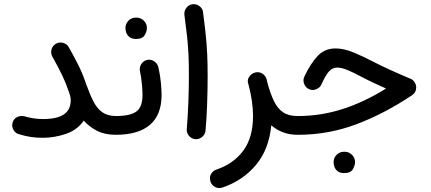

<svg xmlns="http://www.w3.org/2000/svg" viewBox="-20 -636 2112 940"><path d="M41.5 -35.6Q46.9 -54.2 63 -62.5Q79.1 -70.8 98.6 -66.9Q144 -53.2 190.4 -53.2Q260.3 -53.2 293.2 -76.2Q326.2 -99.1 326.2 -145Q326.2 -162.1 319.3 -179.7Q318.8 -181.2 318.4 -182.6Q317.4 -186 315.9 -189.9Q301.3 -232.9 282.7 -271Q264.2 -309.1 236.8 -357.9Q227.5 -374 231.9 -392.8Q236.3 -411.6 252.9 -421.4Q269 -431.2 287.8 -426.5Q306.6 -421.9 316.4 -405.3Q343.8 -356.9 364.3 -315.9Q384.8 -274.9 403.3 -220.2Q419.9 -173.8 437.3 -139.6Q454.6 -105.5 480.2 -86.9Q505.9 -68.4 546.9 -67.9H547.4Q566.4 -67.9 579.8 -54.4Q593.3 -41 593.3 -22Q593.3 -2.9 579.8 10.5Q566.4 23.9 547.4 23.9H546.9Q492.7 23.9 454.6 4.2Q416.5 -15.6 390.1 -45.4Q358.4 0.5 302.5 19.5Q246.6 38.6 190.4 38.6Q158.2 38.6 131.6 34.7Q105 30.8 72.8 21Q54.7 16.1 45.7 -0.7Q36.6 -17.6 41.5 -35.6Z M501.5 -22Q501.5 -41 514.9 -54.4Q528.3 -67.9 547.4 -67.9Q616.2 -67.9 647 -89.6Q677.7 -111.3 677.7 -171.4Q677.7 -191.9 674.6 -225.6Q671.4 -259.3 664.6 -291Q662.1 -309.6 673.6 -325Q685.1 -340.3 703.6 -343.3Q722.2 -345.7 737.3 -334.2Q752.4 -322.8 755.9 -304.2Q764.2 -268.1 767.6 -232.2Q771 -196.3 771 -170.9Q771 -73.7 714.1 -24.9Q657.2 23.9 547.4 23.9Q528.3 23.9 514.9 10.5Q501.5 -2.9 501.5 -22ZM594.2 -499.5Q594.2 -519 608.6 -534.4Q623 -549.8 646 -549.8Q662.1 -549.8 673.3 -543.2Q684.6 -536.6 690.9 -526.4Q699.2 -514.2 699.2 -499Q699.2 -482.9 688.5 -464.1Q677.7 -445.3 646 -445.3Q625 -445.3 613.8 -454.6Q602.5 -463.9 598.1 -476.1Q594.2 -486.3 594.2 -499.5Z M882.8 -563.5Q880.9 -582 892.3 -597.4Q903.8 -612.8 922.4 -615.2Q940.9 -617.7 956.5 -606Q972.2 -594.2 974.1 -575.7Q982.4 -513.2 987.3 -465.3Q992.2 -417.5 994.4 -370.6Q996.6 -323.7 996.6 -264.2Q996.6 -197.8 994.1 -127.7Q991.7 -57.6 986.3 2.9Q984.9 21.5 970 34.2Q955.1 46.9 936.5 45.4Q917.5 43.5 905 28.8Q892.6 14.2 894.5 -4.4Q899.4 -64.5 902.1 -134Q904.8 -203.6 904.8 -268.6Q904.8 -324.7 902.8 -367.9Q900.9 -411.1 896 -456.5Q891.1 -502 882.8 -563.5Z M1195.3 -226.1Q1189 -243.7 1200.2 -260.3Q1211.4 -276.9 1230 -281.2Q1238.3 -283.2 1246.1 -282.2Q1260.7 -280.3 1271.2 -270.5Q1281.7 -260.7 1285.2 -248Q1287.1 -239.7 1289.1 -231.4Q1303.7 -177.2 1321.3 -140.9Q1338.9 -104.5 1366 -86.2Q1393.1 -67.9 1437.5 -67.9H1438Q1457 -67.9 1470.5 -54.4Q1483.9 -41 1483.9 -22Q1483.9 -2.9 1470.5 10.5Q1457 23.9 1438 23.9H1437.5Q1397.5 23.9 1365.5 11.7Q1333.5 -0.5 1308.1 -22.5Q1296.9 96.2 1232.2 172.6Q1167.5 249 1068.8 282.2Q1048.3 288.6 1031.7 278.8Q1015.1 269 1010.3 252.4Q1003.9 231 1013.9 215.1Q1023.9 199.2 1039.1 194.3Q1122.6 166.5 1170.7 102.1Q1218.8 37.6 1218.8 -68.4Q1218.8 -137.7 1196.8 -221.2Q1196.3 -223.6 1195.3 -226.1Z M1622.6 -398.9Q1663.6 -398.9 1711.2 -379.2Q1758.8 -359.4 1813 -331.1Q1880.4 -296.4 1989.7 -250.5Q2002 -245.6 2009.8 -233.4Q2017.6 -221.2 2017.6 -208Q2017.6 -183.1 1996.1 -168.9Q1860.4 -78.6 1723.9 -27.3Q1587.4 23.9 1438 23.9Q1418.9 23.9 1405.3 10Q1391.6 -3.9 1391.6 -22Q1391.6 -40.5 1405.3 -54.2Q1418.9 -67.9 1438 -67.9Q1549.8 -67.9 1656.2 -101.8Q1762.7 -135.7 1870.1 -202.6Q1837.4 -217.3 1808.6 -230.7Q1779.8 -244.1 1753.9 -257.8Q1712.4 -280.3 1682.4 -292.7Q1652.3 -305.2 1630.9 -305.2Q1607.4 -305.2 1590.3 -285.9Q1573.2 -266.6 1553.2 -221.7Q1547.4 -207 1527.1 -198.7Q1506.8 -190.4 1486.8 -202.6Q1474.1 -210.9 1468.3 -227.5Q1462.4 -244.1 1470.2 -261.2Q1499.5 -323.7 1534.4 -361.3Q1569.3 -398.9 1622.6 -398.9ZM1613.3 157.2Q1613.3 137.7 1627.7 122.3Q1642.1 106.9 1665 106.9Q1681.2 106.9 1692.4 113.5Q1703.6 120.1 1710 130.4Q1718.3 142.6 1718.3 157.7Q1718.3 173.8 1707.5 192.6Q1696.8 211.4 1665 211.4Q1644 211.4 1632.8 202.1Q1621.6 192.9 1617.2 180.7Q1613.3 170.4 1613.3 157.2Z"/></svg>

Font: Mikhak Medium
Style: Regular
Weight: 500
Designer: Amin Abedi
Version: Version 3.3